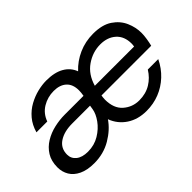

<svg xmlns="http://www.w3.org/2000/svg" viewBox="-77 -788 1079 1079"><g transform="rotate(-45 463.0 -248.0)"><path d="M189 12Q134 12 97.5 -5.5Q61 -23 43.5 -52.5Q26 -82 26 -118Q26 -168 47.5 -202.5Q69 -237 104.5 -258.5Q140 -280 182 -289.5Q224 -299 264 -299H414Q416 -310 417 -320Q418 -330 418 -339Q418 -387 390.5 -412Q363 -437 315 -437Q266 -437 225.5 -412.5Q185 -388 168 -341H82Q95 -387 122 -419Q149 -451 184.5 -470.5Q220 -490 257 -499Q294 -508 327 -508Q392 -508 433 -484.5Q474 -461 490 -418Q529 -460 583 -484Q637 -508 699 -508Q771 -508 814 -479Q857 -450 876 -406.5Q895 -363 895 -319Q895 -299 891 -273.5Q887 -248 882 -229H487Q486 -222 485 -214.5Q484 -207 484 -199Q484 -129 524 -94Q564 -59 618 -59Q670 -59 709.5 -83Q749 -107 774 -148H857Q833 -98 794.5 -62Q756 -26 708 -7Q660 12 605 12Q537 12 488 -20.5Q439 -53 418 -109Q384 -59 324 -23.5Q264 12 189 12ZM210 -59Q261 -59 301.5 -83.5Q342 -108 367 -143Q392 -178 397 -209L401 -234H259Q195 -234 155 -207.5Q115 -181 115 -131Q115 -99 140 -79Q165 -59 210 -59ZM499 -294H811Q812 -300 812.5 -305.5Q813 -311 813 -316Q813 -373 777.5 -405Q742 -437 685 -437Q624 -437 571.5 -400.5Q519 -364 499 -294Z"/></g></svg>

Font: Rethink Sans
Style: Italic
Weight: 400
Italic angle: -10°
Designer: The Rethink Sans project authors (Hans Thiessen). DM Sans designed by Colophon Foundry.
Foundry: Rethink Communications LLC
Version: Version 1.001